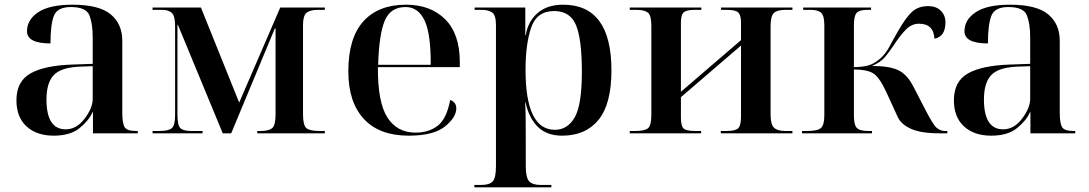

<svg xmlns="http://www.w3.org/2000/svg" viewBox="-20 -568 4639 818"><path d="M209 10Q280 10 320 -23Q360 -56 374 -90H376V0H567V-10H560Q520 -10 510.5 -27Q501 -44 501 -88V-394Q501 -466 451.5 -507Q402 -548 289 -548Q191 -548 143 -516Q95 -484 95 -435Q95 -383 195 -383Q195 -463 209.5 -500.5Q224 -538 282 -538Q347 -538 361 -502.5Q375 -467 375 -409V-296L289 -293Q169 -289 109.5 -255Q50 -221 50 -141Q50 -69 93 -29.5Q136 10 209 10ZM260 -17Q178 -17 178 -144Q178 -214 208 -247Q238 -280 317 -284L375 -286V-147Q375 -108 340.5 -62.5Q306 -17 260 -17Z M630 0H843V-10H794Q761 -10 748.5 -22Q736 -34 736 -81V-462H738L929 0H965L1151 -447H1154V-81Q1154 -34 1139.5 -22Q1125 -10 1092 -10H1076V0H1364V-10H1342Q1300 -10 1285.5 -22Q1271 -34 1271 -81V-462Q1271 -501 1286 -513.5Q1301 -526 1335 -526H1364V-536H1174L999 -131L836 -536H630V-526H672Q697 -526 711.5 -513.5Q726 -501 726 -457V-78Q726 -34 712 -22Q698 -10 659 -10H630Z M1721 10Q1827 10 1875.5 -29Q1924 -68 1924 -106Q1924 -133 1898 -142Q1883 -62 1845 -32.5Q1807 -3 1750 -3Q1672 -3 1630.5 -67.5Q1589 -132 1590 -282H1939V-303Q1939 -424 1876.5 -486Q1814 -548 1710 -548Q1592 -548 1528 -477Q1464 -406 1464 -264Q1464 -133 1530 -61.5Q1596 10 1721 10ZM1591 -292Q1595 -423 1619.5 -480.5Q1644 -538 1708 -538Q1762 -538 1789 -480.5Q1816 -423 1815 -292Z M2001 230H2329V220H2284Q2249 220 2234.5 204.5Q2220 189 2220 139V26Q2220 -24 2219.5 -68Q2219 -112 2217 -131H2219Q2234 -64 2272 -27Q2310 10 2375 10Q2475 10 2530 -57.5Q2585 -125 2585 -268Q2585 -548 2379 -548Q2311 -548 2270 -512Q2229 -476 2220 -418H2218V-536H2002V-526H2033Q2060 -526 2076.5 -515Q2093 -504 2093 -461V140Q2093 190 2079 205Q2065 220 2030 220H2001ZM2344 -15Q2219 -15 2219 -271Q2219 -380 2243 -450.5Q2267 -521 2341 -521Q2409 -521 2434 -461Q2459 -401 2459 -262Q2459 -121 2428.5 -68Q2398 -15 2344 -15Z M2663 0H2967V-10H2942Q2904 -10 2892.5 -20.5Q2881 -31 2881 -67V-154L3137 -374V-71Q3137 -34 3125.5 -22Q3114 -10 3076 -10H3051V0H3356V-10H3325Q3293 -10 3278 -23.5Q3263 -37 3263 -81V-457Q3263 -500 3277.5 -513Q3292 -526 3325 -526H3356V-536H3052V-526H3076Q3114 -526 3125.5 -514.5Q3137 -503 3137 -472V-397L2881 -177V-471Q2881 -506 2893.5 -516Q2906 -526 2939 -526H2968V-536H2663V-526H2693Q2726 -526 2740.5 -514Q2755 -502 2755 -458V-78Q2755 -33 2740.5 -21.5Q2726 -10 2688 -10H2663Z M3397 0H3695V-10H3679Q3643 -10 3630.5 -23Q3618 -36 3618 -76V-272Q3673 -272 3699.5 -256Q3726 -240 3755 -178L3804 -71Q3818 -39 3860.5 -19.5Q3903 0 3983 0H4016V-10H4006Q3986 -10 3970 -24Q3954 -38 3917 -111L3873 -196Q3846 -250 3808 -268.5Q3770 -287 3695 -287Q3732 -303 3750 -324.5Q3768 -346 3787 -374Q3814 -416 3839 -441.5Q3864 -467 3895 -467Q3958 -467 3961 -403Q4008 -412 4008 -473Q4008 -503 3988 -522.5Q3968 -542 3935 -542Q3892 -542 3865.5 -517.5Q3839 -493 3807 -437Q3785 -399 3770 -370.5Q3755 -342 3735 -323Q3706 -296 3678.5 -289Q3651 -282 3618 -282V-460Q3618 -500 3629.5 -513Q3641 -526 3674 -526H3691V-536H3402V-526H3434Q3466 -526 3479 -513Q3492 -500 3492 -460V-77Q3492 -36 3478 -23Q3464 -10 3420 -10H3397Z M4203 10Q4274 10 4314 -23Q4354 -56 4368 -90H4370V0H4561V-10H4554Q4514 -10 4504.5 -27Q4495 -44 4495 -88V-394Q4495 -466 4445.5 -507Q4396 -548 4283 -548Q4185 -548 4137 -516Q4089 -484 4089 -435Q4089 -383 4189 -383Q4189 -463 4203.5 -500.5Q4218 -538 4276 -538Q4341 -538 4355 -502.5Q4369 -467 4369 -409V-296L4283 -293Q4163 -289 4103.5 -255Q4044 -221 4044 -141Q4044 -69 4087 -29.5Q4130 10 4203 10ZM4254 -17Q4172 -17 4172 -144Q4172 -214 4202 -247Q4232 -280 4311 -284L4369 -286V-147Q4369 -108 4334.5 -62.5Q4300 -17 4254 -17Z"/></svg>

Font: Noto Serif Display Semi
Style: Regular
Weight: 600
Designer: Monotype Design Team
Foundry: Monotype Imaging Inc.
Version: Version 1.900